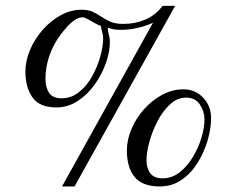

<svg xmlns="http://www.w3.org/2000/svg" viewBox="-20 -635 822 668"><path d="M714.4 -224.6Q714.4 -188 702.4 -146.7Q690.4 -105.5 667.7 -68.8Q645 -32.2 611.8 -9.3Q578.6 13.7 536.1 13.7Q475.1 13.7 448.2 -19.5Q421.4 -52.7 421.4 -111.3Q421.4 -148.9 437.5 -186.5Q453.6 -224.1 481.2 -255.1Q508.8 -286.1 544.2 -305.2Q579.6 -324.2 618.2 -324.2Q659.7 -324.2 687 -294.9Q714.4 -265.6 714.4 -224.6ZM264.2 -601.1Q288.1 -601.1 303.7 -593.5Q319.3 -585.9 333.3 -576.4Q347.2 -566.9 364.7 -559.3Q382.3 -551.8 409.2 -551.8Q449.7 -551.8 485.1 -566.7Q520.5 -581.5 545.9 -614.7H589.4L239.3 13.7H195.8L512.2 -555.7Q485.4 -543.9 457.5 -537.6Q429.7 -531.2 400.9 -531.2Q388.7 -531.2 377.4 -532.7Q366.2 -534.2 355 -539.1Q355 -526.4 358.6 -514.4Q362.3 -502.4 362.3 -489.7Q362.3 -454.1 348.1 -414.6Q334 -375 308.8 -340.1Q283.7 -305.2 249.8 -283.2Q215.8 -261.2 176.3 -261.2Q117.2 -261.2 92.8 -296.4Q68.4 -331.5 68.4 -386.2Q68.4 -422.9 84.2 -460.7Q100.1 -498.5 127.7 -530.3Q155.3 -562 190.4 -581.5Q225.6 -601.1 264.2 -601.1ZM691.4 -219.7Q691.4 -247.6 675.3 -271.5Q659.2 -295.4 627.4 -295.4Q596.7 -295.4 571.3 -271.7Q545.9 -248 527.6 -212.6Q509.3 -177.2 499.5 -140.6Q489.7 -104 489.7 -78.1Q489.7 -49.8 502.9 -32.2Q516.1 -14.6 545.9 -14.6Q578.6 -14.6 605.5 -35.9Q632.3 -57.1 651.6 -89.6Q670.9 -122.1 681.2 -157Q691.4 -191.9 691.4 -219.7ZM338.9 -502.9Q338.9 -512.2 335.4 -523.9Q332 -535.6 331.1 -544.9Q322.3 -547.4 309.6 -554.7Q296.9 -562 285.2 -568.4Q273.4 -574.7 267.6 -574.7Q252.9 -574.7 238 -564Q223.1 -553.2 210.7 -538.8Q198.2 -524.4 190.4 -513.7Q165.5 -480.5 151.9 -441.4Q138.2 -402.3 138.2 -359.9Q138.2 -331.5 150.6 -312.3Q163.1 -293 194.3 -293Q228 -293 254.9 -314.5Q281.7 -335.9 300.3 -369.1Q318.8 -402.3 328.9 -438.2Q338.9 -474.1 338.9 -502.9Z"/></svg>

Font: Scheherazade New Rohingya
Style: Regular
Weight: 400
Designer: SIL International
Foundry: SIL International
Version: Version 3.000 ; LngRng